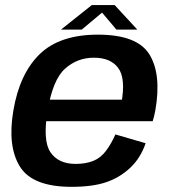

<svg xmlns="http://www.w3.org/2000/svg" viewBox="-20 -736 678 762"><path d="M264 5.5 280.5 -85.5Q211.5 -85.5 180.2 -131.8Q149 -178 169 -297Q189.5 -420 238.2 -463.5Q287 -507 352.5 -507Q419 -507 449.2 -466.2Q479.5 -425.5 462 -327.5L470 -340.5H163L148 -255H586Q592 -274 596.5 -298Q621.5 -441.5 573 -520Q524.5 -598.5 368.5 -598.5Q217 -598.5 137.2 -520.8Q57.5 -443 33 -297Q9 -156 58.8 -75.2Q108.5 5.5 264 5.5ZM280.5 -85.5 264 5.5Q347.5 5.5 401.2 -12.8Q455 -31 496.2 -69.5Q537.5 -108 558 -167.5L438 -202.5Q422 -166 401 -137.8Q380 -109.5 350.2 -97.5Q320.5 -85.5 280.5 -85.5ZM222 -618.5H304.5L385 -686L442 -618.5H525L435 -716H344.5Z"/></svg>

Font: Anybody UltraCondensed Thin SemiBold
Style: Italic
Weight: 600
Italic angle: -10°
Version: Version 1.111